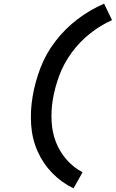

<svg xmlns="http://www.w3.org/2000/svg" viewBox="-20 -861 628 1042"><path d="M379 161 428 74Q379 48 341.5 5.5Q304 -37 283.5 -90Q263 -143 260 -203Q257 -263 267 -323Q278 -388 302.5 -453Q327 -518 369.5 -576Q412 -634 468 -678.5Q524 -723 588 -752L545 -841Q468 -808 400.5 -756.5Q333 -705 281 -637.5Q229 -570 199.5 -492.5Q170 -415 157 -337Q144 -261 149 -184.5Q154 -108 183.5 -41Q213 26 263.5 78Q314 130 379 161Z"/></svg>

Font: Iosevka Sparkle Semibold
Style: Italic
Weight: 600
Italic angle: -9°
Designer: Belleve Invis
Foundry: Belleve Invis
Version: Version 4.5.0; ttfautohint (v1.8.3)